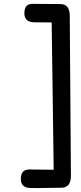

<svg xmlns="http://www.w3.org/2000/svg" viewBox="-20 -761 416 985"><path d="M147 -741.2Q105 -741.7 105 -692.9Q105 -646.5 158.2 -646.5L245.1 -646L255.4 109.9Q193.4 108.9 131.3 108.4Q86.9 107.9 86.9 157.2Q86.9 204.1 140.1 203.6Q141.1 204.6 295.4 202.1Q344.2 201.2 343.8 140.1L337.9 -680.2Q337.4 -740.2 289.6 -740.2Z"/></svg>

Font: Comic Relief
Style: Regular
Weight: 400
Designer: Jeff Davis
Foundry: Loudifier
Version: Version 1.200; ttfautohint (v1.8.4.7-5d5b)